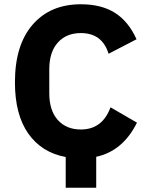

<svg xmlns="http://www.w3.org/2000/svg" viewBox="-20 -730 691 900"><path d="M288 150V6Q175 -15 112.5 -104Q50 -193 50 -344Q50 -519 133 -614.5Q216 -710 359 -710Q455 -710 518.5 -670Q582 -630 620 -546L489 -478Q459 -575 359 -575Q291 -575 251 -530.5Q211 -486 211 -405V-293Q211 -212 251 -167.5Q291 -123 359 -123Q460 -123 498 -227L622 -155Q556 -22 431 5V150Z"/></svg>

Font: Aneliza
Style: Bold
Weight: 700
Designer: Mike Abbink, Paul van der Laan, Pieter van Rosmalen
Foundry: Bold Monday
Version: Version 3.0